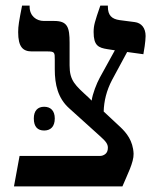

<svg xmlns="http://www.w3.org/2000/svg" viewBox="-20 -667 571 687"><path d="M458 -117C456 -164 432 -192 411 -212L351 -268C352 -305 361 -343 381 -381L435 -481L493 -473C495 -482 501 -520 501 -538C501 -567 486 -585 462 -588L408 -595C380 -599 366 -612 366 -643V-647H339C319 -589 315 -576 315 -552C315 -504 332 -496 365 -491L391 -487L337 -389C326 -369 311 -331 308 -307L297 -318C249 -362 229 -378 229 -433V-514C229 -569 222 -592 174 -592H137C110 -592 86 -610 86 -643V-647H59C48 -591 45 -574 45 -552C45 -499 62 -483 94 -483H150C176 -483 176 -479 176 -453V-419C176 -365 187 -316 227 -280L340 -178C360 -160 366 -151 366 -138C366 -127 362 -120 357 -116C351 -111 344 -109 337 -109H50L30 0H418C435 -41 459 -86 458 -117ZM101 -243C101 -213 115 -200 138 -200C161 -200 176 -214 176 -243C176 -271 161 -285 138 -285C115 -285 101 -271 101 -243Z"/></svg>

Font: Noto Serif Hebrew
Style: Regular
Weight: 400
Designer: Monotype Design Team
Foundry: Monotype Imaging Inc.
Version: Version 1.901